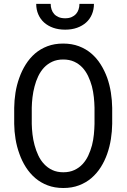

<svg xmlns="http://www.w3.org/2000/svg" viewBox="-20 -941 640 971"><path d="M547.4 -314.5V-395.5Q546.9 -433.6 540.8 -472.7Q534.7 -511.7 522 -547.9Q508.8 -584 489 -615.5Q469.2 -647 441.9 -670.4Q414.6 -693.8 378.9 -707.3Q343.3 -720.7 299.3 -720.7Q255.4 -720.7 220 -707.3Q184.6 -693.8 157.2 -670.4Q129.9 -646.5 110.1 -615Q90.3 -583.5 77.6 -547.4Q64.5 -511.2 58.3 -472.4Q52.2 -433.6 51.8 -395.5V-314.5Q52.2 -276.4 58.6 -237.8Q64.9 -199.2 78.1 -163.1Q90.8 -127 110.8 -95.5Q130.9 -64 158.2 -40.5Q185.5 -17.1 220.9 -3.7Q256.3 9.8 300.3 9.8Q344.2 9.8 379.6 -3.7Q415 -17.1 442.4 -40.5Q469.7 -64 489.5 -95.2Q509.3 -126.5 522 -162.6Q534.7 -198.7 540.8 -237.5Q546.9 -276.4 547.4 -314.5ZM458 -396.5V-314.5Q457.5 -289.1 454.8 -261.2Q452.1 -233.4 445.3 -206.5Q438 -179.2 426.5 -154.5Q415 -129.9 397.9 -111.3Q380.4 -92.3 356.2 -81.1Q332 -69.8 300.3 -69.8Q268.6 -69.8 244.6 -81.1Q220.7 -92.3 203.1 -111.3Q185.5 -129.9 173.8 -154.8Q162.1 -179.7 154.8 -207Q147.5 -233.9 144.3 -261.7Q141.1 -289.6 140.6 -314.5V-396.5Q141.1 -421.4 144.3 -449Q147.5 -476.6 154.8 -503.9Q161.6 -530.8 173.3 -555.4Q185.1 -580.1 202.6 -599.1Q220.2 -617.7 244.1 -628.9Q268.1 -640.1 299.3 -640.1Q331.1 -640.1 355 -629.2Q378.9 -618.2 396.5 -599.6Q414.1 -580.6 425.8 -555.9Q437.5 -531.2 444.8 -504.4Q451.7 -477.1 454.6 -449.5Q457.5 -421.9 458 -396.5ZM455.1 -921.4H381.8Q381.8 -906.7 377.4 -893.3Q373 -879.9 364.3 -870.1Q355.5 -860.4 342 -854.5Q328.6 -848.6 309.6 -848.6Q290 -848.6 276.4 -854.5Q262.7 -860.4 253.9 -870.1Q245.1 -879.9 240.7 -893.3Q236.3 -906.7 236.3 -921.4H163.1Q163.1 -892.6 173.6 -868.4Q184.1 -844.2 203.1 -827.1Q222.2 -810.1 249 -800.5Q275.9 -791 309.6 -791Q342.8 -791 369.6 -800.5Q396.5 -810.1 415.5 -827.1Q434.6 -844.2 444.8 -868.4Q455.1 -892.6 455.1 -921.4Z"/></svg>

Font: Roboto Mono
Style: Regular
Weight: 400
Monospace: yes
Designer: Google
Version: Version 3.000